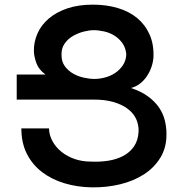

<svg xmlns="http://www.w3.org/2000/svg" viewBox="-20 -799 793 827"><path d="M544 -420Q589 -405 618.5 -383Q648 -361 665.5 -335Q683 -309 690 -280Q697 -251 697 -223Q698 -165 671.5 -121Q645 -77 600 -48Q555 -19 496.5 -5Q438 9 375 8Q313 7 258 -9.5Q203 -26 161.5 -57.5Q120 -89 96 -136Q72 -183 72 -246H191Q192 -216 206.5 -190Q221 -164 245.5 -144.5Q270 -125 302 -114Q334 -103 371 -103Q409 -101 445 -106.5Q481 -112 510 -127Q539 -142 557 -168Q575 -194 577 -233Q578 -259 567.5 -284Q557 -309 532.5 -328.5Q508 -348 469 -359.5Q430 -371 375 -370H52V-478H176Q147 -499 137 -526.5Q127 -554 126 -577Q125 -618 141.5 -655Q158 -692 190.5 -719.5Q223 -747 270.5 -763Q318 -779 380 -779Q438 -779 487 -764.5Q536 -750 570.5 -721.5Q605 -693 624 -651Q643 -609 641 -554Q640 -533 632.5 -511Q625 -489 612.5 -470.5Q600 -452 582.5 -438.5Q565 -425 544 -420ZM387 -459Q408 -459 431.5 -465Q455 -471 475 -484Q495 -497 509 -517.5Q523 -538 524 -566Q521 -594 507 -613.5Q493 -633 473 -645.5Q453 -658 429 -663.5Q405 -669 383 -669Q365 -669 341 -663Q317 -657 295 -644.5Q273 -632 258.5 -611.5Q244 -591 245 -562Q245 -533 259.5 -513.5Q274 -494 295 -482Q316 -470 341 -464.5Q366 -459 387 -459Z"/></svg>

Font: Montserrat_am3
Style: Regular
Weight: 400
Designer: Julieta Ulanovsky
Foundry: Julieta Ulanovsky, Armenina letters added by Vahan Hovhannisyan
Version: Version 2.001